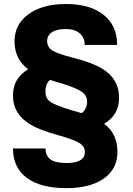

<svg xmlns="http://www.w3.org/2000/svg" viewBox="-20 -741 675 974"><path d="M584 -244.1Q584 -157.7 508.3 -113.3Q575.7 -63 575.7 29.8Q575.7 116.2 506.6 164.8Q437.5 213.4 316.4 213.4Q185.5 213.4 115.7 161.1Q45.9 108.9 45.9 12.2H210.9Q210.9 48.8 235.6 67.4Q260.3 85.9 316.4 85.9Q410.6 85.9 410.6 30.3Q410.6 2 382.6 -15.6Q354.5 -33.2 267.1 -57.6Q179.7 -82 135.3 -108.6Q90.8 -135.3 68.4 -171.6Q45.9 -208 45.9 -257.8Q45.9 -343.8 122.6 -389.6Q53.7 -441.4 53.7 -532.2Q53.7 -617.2 124.5 -668.9Q195.3 -720.7 314.5 -720.7Q436.5 -720.7 505.4 -666Q574.2 -611.3 574.2 -513.2H409.7Q409.7 -549.8 384.5 -571.8Q359.4 -593.8 314.5 -593.8Q268.1 -593.8 243.7 -577.6Q219.2 -561.5 219.2 -533.2Q219.2 -501 246.6 -484.4Q273.9 -467.8 345.2 -449.5Q416.5 -431.2 458.5 -413.1Q500.5 -395 528.1 -371.1Q555.7 -347.2 569.8 -316.2Q584 -285.2 584 -244.1ZM291.5 -318.4Q261.2 -326.2 234.4 -335.9Q210.4 -316.4 210.4 -277.3Q210.4 -244.1 232.2 -226.8Q253.9 -209.5 336.9 -183.6L394.5 -167Q421.9 -188.5 421.9 -225.6Q421.9 -255.9 395 -275.1Q368.2 -294.4 291.5 -318.4Z"/></svg>

Font: Vazir Black FD-UI
Style: Black-FD-UI
Weight: 900
Designer: Saber Rastikerdar
Foundry: Saber Rastikerdar
Version: Version 30.0.0